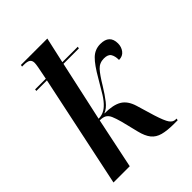

<svg xmlns="http://www.w3.org/2000/svg" viewBox="-219 -863 977 977"><g transform="rotate(-45 269.0 -374.5)"><path d="M450 7Q401 7 369.5 -1.5Q338 -10 320 -32.5Q302 -55 292 -96L269 -189Q260 -222 252 -240Q244 -258 231 -265.5Q218 -273 195 -273L138 0H21L149 -607H73L74 -617H151Q161 -666 164.5 -685.5Q168 -705 168 -714Q168 -731 157.5 -738.5Q147 -746 122 -746H109L111 -756H301L270 -617H381L379 -607H268L197 -283Q232 -283 259 -308Q279 -326 297.5 -356Q316 -386 341 -429Q377 -492 405 -519Q433 -546 472 -546Q538 -546 538 -484Q538 -459 523.5 -440Q509 -421 482 -421Q482 -449 472 -465Q462 -481 433 -481Q401 -481 380.5 -459Q360 -437 329 -385Q305 -346 283.5 -318.5Q262 -291 236 -281Q299 -281 332 -261.5Q365 -242 380 -193L409 -96Q427 -39 440 -21Q453 -3 471 -3H478L476 7Z"/></g></svg>

Font: Noto Serif Display Condensed SemiBold
Style: Italic
Weight: 600
Width: 3
Italic angle: -12°
Designer: Monotype Design Team
Foundry: Monotype Imaging Inc.
Version: Version 2.009